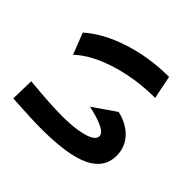

<svg xmlns="http://www.w3.org/2000/svg" viewBox="-157 -1010 1313 1313"><g transform="rotate(-45 500.0 -353.5)"><path d="M76.2 -459Q76.2 -558.6 87.9 -742.2L257.8 -738.3Q238.3 -535.2 238.3 -417.5Q238.3 -299.8 260.3 -221.2Q282.2 -142.6 322.3 -142.6Q377.9 -142.6 418.9 -331.1L532.2 -167Q509.8 -72.3 451.2 -18.6Q392.6 35.2 310.5 35.2Q190.4 35.2 133.3 -85.4Q76.2 -206.1 76.2 -459ZM587.9 -664.1 742.2 -724.6Q836.9 -618.2 891.1 -449.7Q945.3 -281.2 945.3 -92.8L776.4 -58.6Q776.4 -244.1 725.1 -409.2Q673.8 -574.2 587.9 -664.1Z"/></g></svg>

Font: GenEi M Gothic v2 Heavy
Style: Regular
Weight: 800
Version: Version 2.0